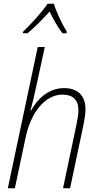

<svg xmlns="http://www.w3.org/2000/svg" viewBox="-20 -1013 529 1033"><path d="M104 -842 103 -834H128C169 -868 213 -913 247 -951C265 -912 291 -866 316 -834H338L340 -842C316 -879 282 -950 270 -993H236C206 -947 144 -881 104 -842ZM22 0H60L118 -274C147 -412 225 -504 316 -504C371 -504 402 -477 402 -420C402 -397 397 -370 391 -341L319 0H357L428 -336C434 -366 440 -400 440 -424C440 -500 397 -539 324 -539C240 -539 178 -477 147 -418H144C155 -459 166 -505 175 -548L221 -760H183Z"/></svg>

Font: Noto Sans SemiCondensed ExtraLight
Style: Italic
Weight: 200
Width: 4
Italic angle: -12°
Designer: Monotype Design Team
Foundry: Monotype Imaging Inc.
Version: Version 2.013